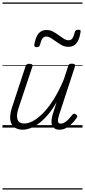

<svg xmlns="http://www.w3.org/2000/svg" viewBox="-20 -1030 686 1550"><path d="M164 17Q123 17 96 -2.5Q69 -22 63 -62.5Q57 -103 78 -166L186 -494Q190 -506 196.5 -510.5Q203 -515 216 -515Q233 -515 239 -509Q245 -503 241 -491L131 -161Q117 -120 117.5 -91Q118 -62 132.5 -47.5Q147 -33 177 -33Q208 -33 246 -53Q284 -73 326 -115Q368 -157 411.5 -225Q455 -293 496 -391L530 -495Q534 -508 540 -512Q546 -516 560 -516Q576 -516 582.5 -510.5Q589 -505 585 -493L458 -105Q450 -80 448 -63.5Q446 -47 452 -39.5Q458 -32 470 -32Q487 -32 504 -43Q521 -54 536.5 -70.5Q552 -87 564 -103Q570 -111 577 -112Q584 -113 592 -107Q602 -100 603.5 -93.5Q605 -87 600 -80Q588 -62 567.5 -39.5Q547 -17 519.5 0Q492 17 460 17Q436 17 421.5 7.5Q407 -2 400.5 -18.5Q394 -35 396 -58Q398 -81 406 -109L437 -206Q402 -144 365 -101.5Q328 -59 292.5 -33Q257 -7 224 5Q191 17 164 17ZM276 -649Q254 -649 257 -671Q267 -729 290.5 -758.5Q314 -788 354 -788Q384 -788 408 -775Q432 -762 453.5 -746Q475 -730 495 -717.5Q515 -705 535 -705Q553 -705 564.5 -720.5Q576 -736 583 -769Q588 -790 611 -790Q624 -790 628.5 -785.5Q633 -781 630 -769Q621 -711 598 -681.5Q575 -652 532 -652Q503 -652 479 -665Q455 -678 433.5 -694Q412 -710 392 -722.5Q372 -735 352 -735Q334 -735 322.5 -719.5Q311 -704 303 -669Q301 -659 294.5 -654Q288 -649 276 -649ZM0 490H646V500H0ZM0 -20H646V0H0ZM0 -505H646V-500H0ZM0 -1010H646V-1000H0Z"/></svg>

Font: Playwrite AU VIC Guides
Style: Regular
Weight: 400
Designer: Veronika Burian, José Scaglione
Foundry: TypeTogether
Version: Version 1.003